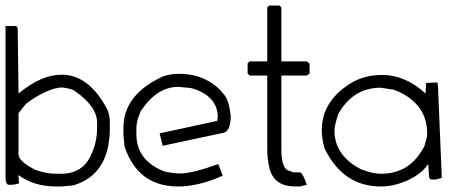

<svg xmlns="http://www.w3.org/2000/svg" viewBox="-21 -674 1676 694"><path d="M34 -580Q43 -580 43 -568L46 -336Q90 -372 128 -388Q166 -404 202 -404Q301 -404 367 -278Q376 -255 376 -232V-212Q376 -43 244 -4L202 0H182Q102 0 46 -41V-37L48 -12Q36 -6 15 -6H11Q-1 -6 -1 -35V-580ZM46 -265V-116Q46 -90 111 -58V-59Q146 -46 182 -46H200Q280 -46 310 -118Q320 -140 325 -163.5Q330 -187 330 -215V-230Q330 -290 248 -346H249Q234 -354 203 -358Q177 -357 143 -341.5Q109 -326 73 -299Z M628 -407Q682 -407 725 -385Q768 -363 794 -325Q807 -306 813 -255Q813 -196 782 -193L567 -147L556 -192L764 -237Q764 -239 765 -244.5Q766 -250 766 -252Q766 -290 740.5 -317Q715 -344 668 -356L623 -360Q544 -360 486 -269L487 -270Q472 -237 472 -211V-189Q472 -95 571 -55H570Q604 -47 630 -47Q653 -47 687 -55.5Q721 -64 768 -81L784 -39Q742 -20 701.5 -10Q661 0 623 0Q477 0 429 -145L425 -189V-211Q425 -333 569 -398Q594 -407 623 -407Z M952 -654H989L996 -647V-452H1088L1098 -444V-408L1088 -401H996V-134Q996 -56 1030 -56Q1030 -51 1049 -51H1062Q1073 -51 1088 -6L1063 0H1046Q972 0 954 -62Q945 -98 945 -134V-401H881L874 -408V-445L881 -452H945V-647Z M1359 -403Q1403 -403 1443 -385.5Q1483 -368 1517 -336L1519 -374L1560 -376L1562 -364Q1565 -282 1569 -197.5Q1573 -113 1576 -31L1554 -25H1536L1530 -32L1527 -81Q1493 -32 1417 -9Q1387 0 1355 0Q1219 0 1152 -138Q1147 -156 1144.5 -172Q1142 -188 1142 -202Q1142 -314 1257 -379Q1303 -403 1359 -403ZM1188 -202Q1188 -110 1288 -60V-61Q1325 -46 1357 -46Q1464 -46 1515 -150H1514Q1523 -177 1523 -191Q1523 -251 1489.5 -291Q1456 -331 1401 -350L1354 -357Q1253 -356 1200 -259H1201Q1188 -221 1188 -202Z"/></svg>

Font: Ekushey Kolom
Style: Regular
Weight: 400
Designer: Al Mamun Sumon
Foundry: Al Mamun Sumon
Version: Version 1.0